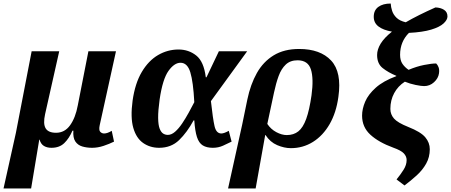

<svg xmlns="http://www.w3.org/2000/svg" viewBox="-68 -826 2551 1086"><path d="M-48 240 22 -75 111 -536H267L187 -180Q175 -126 190 -100.5Q205 -75 249 -75Q298 -75 328.5 -117.5Q359 -160 372 -230L432 -536H588L496 -118Q490 -90 499 -80.5Q508 -71 521 -71Q539 -71 564 -86L577 -25Q551 -12 518 -1Q485 10 453 10Q423 10 397.5 2.5Q372 -5 358 -26Q344 -47 347 -87H342Q323 -43 295.5 -16.5Q268 10 223 10Q198 10 180.5 -0.5Q163 -11 156 -36H154L108 240Z M832 10Q781 10 742 -17Q703 -44 686 -102.5Q669 -161 682 -257Q696 -355 734 -419Q772 -483 826 -514.5Q880 -546 942 -546Q999 -546 1042 -512Q1085 -478 1096 -389H1100L1170 -536H1330L1125 -254Q1136 -154 1145.5 -112.5Q1155 -71 1184 -71Q1199 -71 1226 -86L1242 -25Q1220 -14 1193.5 -2Q1167 10 1136 10Q1101 10 1079 -3.5Q1057 -17 1046 -51Q1035 -85 1031 -145H1027Q990 -77 945 -33.5Q900 10 832 10ZM881 -63Q902 -63 922.5 -81Q943 -99 962.5 -128Q982 -157 999.5 -189Q1017 -221 1031 -248Q1025 -363 1008.5 -417Q992 -471 953 -471Q918 -471 885 -425Q852 -379 835 -264Q826 -199 826.5 -159Q827 -119 835 -98.5Q843 -78 855 -70.5Q867 -63 881 -63Z M1331 -263Q1349 -349 1385 -413Q1421 -477 1480 -513Q1539 -549 1624 -549Q1744 -549 1805 -483.5Q1866 -418 1846 -278Q1834 -189 1796.5 -124Q1759 -59 1702.5 -23.5Q1646 12 1577 12Q1540 12 1500 -5Q1460 -22 1434 -62H1432L1378 240H1222L1302 -122ZM1554 -62Q1593 -62 1619.5 -83Q1646 -104 1664 -153.5Q1682 -203 1694 -287Q1707 -382 1690.5 -433.5Q1674 -485 1615 -485Q1574 -485 1548.5 -461Q1523 -437 1508 -396Q1493 -355 1482 -303L1444 -125Q1464 -95 1495 -78.5Q1526 -62 1554 -62Z M2220 223 2175 189Q2197 162 2214.5 134.5Q2232 107 2232 79Q2232 59 2216.5 42Q2201 25 2156 9Q2074 -21 2027 -64Q1980 -107 1980 -172Q1980 -210 1997.5 -251Q2015 -292 2057.5 -330Q2100 -368 2173 -395L2174 -397Q2128 -416 2096.5 -441Q2065 -466 2065 -515Q2065 -546 2085 -579Q2105 -612 2149 -647Q2099 -656 2072.5 -676.5Q2046 -697 2046 -731Q2046 -768 2072 -787Q2098 -806 2142 -806Q2143 -786 2150 -764.5Q2157 -743 2175 -725.5Q2193 -708 2227 -700Q2296 -740 2395 -784Q2424 -783 2443.5 -770.5Q2463 -758 2463 -733Q2463 -714 2441 -693.5Q2419 -673 2371 -658.5Q2323 -644 2245 -640Q2195 -590 2195 -516Q2195 -485 2208 -465.5Q2221 -446 2243 -431Q2288 -450 2330.5 -458.5Q2373 -467 2399 -467Q2407 -460 2412.5 -446Q2418 -432 2415 -411Q2411 -383 2387 -361Q2363 -339 2331 -339Q2315 -339 2283 -345.5Q2251 -352 2222 -364Q2183 -339 2161.5 -299Q2140 -259 2140 -210Q2140 -179 2160.5 -155.5Q2181 -132 2241 -108Q2312 -80 2337.5 -49.5Q2363 -19 2363 18Q2363 63 2342.5 99.5Q2322 136 2289 166Q2256 196 2220 223Z"/></svg>

Font: Noto Serif
Style: Bold Italic
Weight: 700
Italic angle: -12°
Designer: Monotype Design Team
Foundry: Monotype Imaging Inc.
Version: Version 2.013